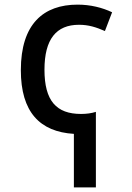

<svg xmlns="http://www.w3.org/2000/svg" viewBox="-20 -569 570 829"><path d="M299 9V240H394V-86C375 -80 354 -77 330 -77C223 -77 172 -134 172 -268C172 -400 223 -462 321 -462C362 -462 394 -452 433 -435L464 -516C422 -536 371 -549 315 -549C168 -549 70 -466 70 -266C70 -85 152 0 299 9Z"/></svg>

Font: Noto Sans Mono Condensed Medium
Style: Regular
Weight: 500
Width: 3
Designer: Monotype Design Team
Foundry: Monotype Imaging Inc.
Version: Version 2.014